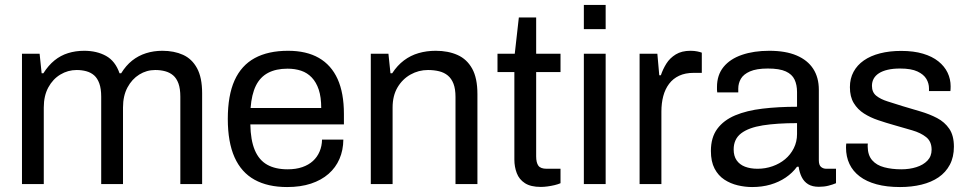

<svg xmlns="http://www.w3.org/2000/svg" viewBox="-20 -743 3910 775"><path d="M68.7 0V-526H139.9L148.1 -447.3H155.1Q175.3 -479.1 200 -499.2Q224.8 -519.3 254.9 -528.6Q285 -538 319.9 -538Q370.5 -538 407.9 -517.4Q445.3 -496.8 462.5 -447.3H469.1Q488.4 -478.6 513.4 -498.5Q538.5 -518.4 569.4 -528.2Q600.3 -538 635.3 -538Q682.8 -538 718.8 -521.7Q754.8 -505.4 775.3 -467.8Q795.9 -430.1 795.9 -366.5V0H707.9V-353Q707.9 -385.1 700.3 -406.1Q692.6 -427.1 678.9 -438.8Q665.2 -450.4 646.7 -455.4Q628.2 -460.4 606.6 -460.4Q571.6 -460.4 542.2 -442.1Q512.7 -423.8 494.6 -390.1Q476.5 -356.3 476.5 -309.2V0H388.5V-353Q388.5 -385.1 380.9 -406.1Q373.3 -427.1 360.1 -438.8Q346.8 -450.4 328.6 -455.4Q310.3 -460.4 289.5 -460.4Q254.1 -460.4 223.7 -442.1Q193.3 -423.8 175 -390.1Q156.7 -356.3 156.7 -309.2V0Z M1139.1 12Q1061 12 1007.6 -17.5Q954.1 -47 926.8 -108Q899.5 -169 899.5 -263Q899.5 -358 926.8 -418.5Q954.1 -479 1008.2 -508.5Q1062.4 -538 1142.7 -538Q1216.9 -538 1267 -509.3Q1317.1 -480.5 1342.7 -424.1Q1368.2 -367.6 1368.2 -283.2V-240.8H990.5Q991.5 -177.6 1008.4 -137.2Q1025.4 -96.8 1058.4 -78.2Q1091.4 -59.6 1141 -59.6Q1174.5 -59.6 1200.1 -68.4Q1225.6 -77.2 1243.1 -93.1Q1260.6 -109.1 1270 -131.3Q1279.5 -153.5 1279.9 -179.4H1365.9Q1365.5 -136.8 1350.3 -101.6Q1335.1 -66.4 1306.1 -41.1Q1277.1 -15.7 1235.1 -1.8Q1193.1 12 1139.1 12ZM991.5 -307.1H1276.6Q1276.6 -351.1 1266.6 -381.2Q1256.5 -411.3 1238.4 -430.2Q1220.4 -449.1 1195.6 -457.5Q1170.9 -465.8 1140.4 -465.8Q1094.1 -465.8 1062.1 -448.9Q1030.1 -432 1012.8 -397Q995.6 -361.9 991.5 -307.1Z M1476.7 0V-526H1547.9L1556.1 -447.3H1563.1Q1583.8 -479.1 1610.6 -499.2Q1637.4 -519.3 1669.6 -528.6Q1701.8 -538 1738.9 -538Q1788.9 -538 1826.7 -521.1Q1864.5 -504.3 1885.8 -466.1Q1907.1 -428 1907.1 -363.3V0H1818.6V-351.4Q1818.6 -384 1810.5 -405Q1802.4 -426 1787.6 -438.2Q1772.8 -450.4 1752.2 -455.4Q1731.7 -460.4 1707.4 -460.4Q1669.8 -460.4 1637.1 -442.1Q1604.4 -423.8 1584.5 -390.1Q1564.7 -356.3 1564.7 -309.2V0Z M2163.1 11.5Q2122.3 11.5 2098.9 -3.6Q2075.5 -18.7 2065.9 -44.2Q2056.2 -69.6 2056.2 -98.9V-452.2H1988.1V-526H2057.8L2074.3 -672.5H2144.2V-526H2242.5V-452.2H2144.2V-111.8Q2144.2 -86.6 2153.1 -74.2Q2162.1 -61.8 2186.8 -61.8H2242.5V-3.5Q2232.5 0.9 2218.7 4.2Q2204.9 7.5 2190.3 9.5Q2175.7 11.5 2163.1 11.5Z M2336.7 -625.4V-723H2424.7V-625.4ZM2336.7 0V-526H2424.7V0Z M2561.7 0V-526H2633.4L2641.1 -439.3H2647.6Q2655.8 -463.9 2669.8 -486.3Q2683.8 -508.7 2707.8 -523.4Q2731.7 -538 2767 -538Q2782.1 -538 2794.4 -535.5Q2806.8 -532.9 2812.8 -530.4V-448.9H2780Q2746.2 -448.9 2721.5 -437.4Q2696.8 -425.9 2680.8 -404.7Q2664.8 -383.5 2657.2 -354.9Q2649.7 -326.3 2649.7 -292.6V0Z M3015.9 12Q2987.5 12 2958.1 5.1Q2928.6 -1.8 2904 -17.9Q2879.3 -34.1 2864.4 -62.4Q2849.5 -90.8 2849.5 -133.7Q2849.5 -188.2 2875.3 -223Q2901.1 -257.8 2947.6 -277.4Q2994.1 -296.9 3058.1 -304.5Q3122 -312.1 3197.2 -312.1V-371.6Q3197.2 -400.6 3187.2 -421.8Q3177.2 -443.1 3151.9 -454.7Q3126.5 -466.4 3079.4 -466.4Q3033.6 -466.4 3007.3 -454.8Q2981.1 -443.3 2970.5 -425Q2960 -406.7 2960 -385.4V-370H2875.1Q2874.1 -375 2874.1 -380Q2874.1 -385 2874.1 -392Q2874.1 -440.2 2900.6 -472.8Q2927.2 -505.3 2974.9 -521.6Q3022.7 -538 3085.2 -538Q3151.3 -538 3195.5 -519.1Q3239.7 -500.3 3262.4 -465.4Q3285.2 -430.4 3285.2 -380.6V-95.9Q3285.2 -76.9 3293.9 -69.4Q3302.6 -61.8 3315.6 -61.8H3354.5V-3.5Q3340.8 2.3 3323.7 6.6Q3306.5 11 3285.4 11Q3258.9 11 3242.1 0.7Q3225.3 -9.7 3216.1 -28.2Q3206.9 -46.7 3203.7 -70.1H3197.2Q3178.9 -45 3151.5 -26.4Q3124.1 -7.8 3090 2.1Q3056 12 3015.9 12ZM3037.8 -61.8Q3069.6 -61.8 3098.4 -72Q3127.2 -82.1 3149.1 -100.4Q3171 -118.7 3184.1 -144.7Q3197.2 -170.7 3197.2 -201.8V-246Q3116.5 -246 3059.2 -237Q3001.9 -227.9 2971.6 -204.8Q2941.4 -181.6 2941.4 -139.7Q2941.4 -113.5 2953.3 -96.1Q2965.3 -78.6 2987.1 -70.2Q3009 -61.8 3037.8 -61.8Z M3613 12Q3559.2 12 3518.3 0.9Q3477.4 -10.2 3450 -31.1Q3422.6 -51.9 3408.8 -81.2Q3394.9 -110.5 3394.9 -147.3Q3394.9 -151.9 3395.2 -156.3Q3395.5 -160.8 3395.9 -163.7H3482.9Q3482.4 -159.9 3482.4 -156.9Q3482.4 -154 3482.4 -151.1Q3482.9 -116.3 3500.6 -96.1Q3518.2 -75.9 3549 -67.8Q3579.8 -59.6 3618 -59.6Q3651.4 -59.6 3679 -68.4Q3706.6 -77.1 3723.5 -94.6Q3740.4 -112.2 3740.4 -138.6Q3740.4 -172 3718.5 -189.4Q3696.7 -206.9 3661.9 -217Q3627.1 -227.2 3588.7 -238.1Q3556.6 -247.1 3524.8 -257.9Q3492.9 -268.6 3467.4 -284.9Q3441.8 -301.2 3426.2 -326.9Q3410.6 -352.5 3410.6 -391.1Q3410.6 -426 3425.3 -453.1Q3440 -480.3 3467 -499.1Q3494.1 -517.9 3532.3 -527.7Q3570.5 -537.5 3617.6 -537.5Q3668.3 -537.5 3705.6 -526.3Q3743 -515.2 3767.8 -495.3Q3792.6 -475.4 3804.9 -449.6Q3817.2 -423.8 3817.2 -394.5Q3817.2 -389.4 3816.9 -383.8Q3816.7 -378.1 3816.2 -375.3H3729.8V-386.4Q3729.8 -406.4 3719.3 -424.4Q3708.7 -442.5 3683.5 -454.4Q3658.3 -466.4 3613 -466.4Q3584.4 -466.4 3563.2 -461.4Q3542 -456.5 3527.9 -447.4Q3513.9 -438.4 3506.8 -425.7Q3499.6 -413 3499.6 -396.5Q3499.6 -370.6 3516.9 -356.6Q3534.2 -342.6 3562.7 -333.7Q3591.2 -324.8 3623.9 -314.4Q3659 -304 3695.4 -293.2Q3731.8 -282.5 3762.5 -266.5Q3793.1 -250.5 3811.8 -223.1Q3830.4 -195.7 3830.4 -150.9Q3830.4 -109.1 3814 -78.2Q3797.7 -47.3 3768.5 -27.3Q3739.3 -7.4 3699.5 2.3Q3659.8 12 3613 12Z"/></svg>

Font: Archivo SemiBold
Style: Regular
Weight: 600
Designer: Hector Gatti
Foundry: Omnibus-Type
Version: Version 2.001